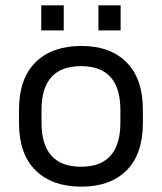

<svg xmlns="http://www.w3.org/2000/svg" viewBox="-20 -696 611 725"><path d="M51.8 -231.4V-282.2Q51.8 -399.4 114.3 -460.9Q176.8 -522.5 287.1 -522.5Q396.5 -522.5 458 -460.4Q519.5 -398.4 519.5 -282.2V-231.4Q519.5 -114.3 458 -52.7Q396.5 8.8 287.1 8.8Q176.8 8.8 114.3 -52.7Q51.8 -114.3 51.8 -231.4ZM434.6 -233.4V-280.3Q434.6 -446.3 286.1 -446.3Q136.7 -446.3 136.7 -280.3V-233.4Q136.7 -66.4 286.1 -66.4Q434.6 -66.4 434.6 -233.4ZM135.7 -675.8H220.7V-581.1H135.7ZM351.6 -675.8H435.5V-581.1H351.6Z"/></svg>

Font: Dinish Expanded
Style: Regular
Weight: 400
Width: 7
Designer: Charles Nix
Foundry: Playbeing
Version: Version 2.005; ttfautohint (v1.8.3)